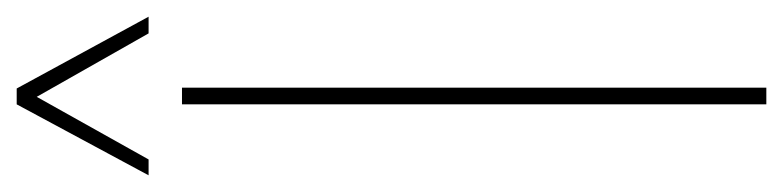

<svg xmlns="http://www.w3.org/2000/svg" viewBox="-396 -564 938 230"><g transform="rotate(-90 73.0 -449.0)"><path d="M63 0V-700H83V0ZM-22 -740 63 -898H82L168 -740H148L72 -874L-3 -740Z"/></g></svg>

Font: Georama SemiCondensed Thin
Style: Regular
Weight: 100
Width: 4
Designer: Jean-Baptiste Levee
Foundry: Production Type
Version: Version 1.000